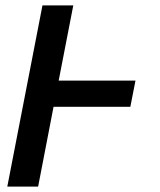

<svg xmlns="http://www.w3.org/2000/svg" viewBox="-20 -690 590 710"><path d="M7 0 137 -670H251L197 -392H481L462 -295H178L121 0Z"/></svg>

Font: Lode Term
Style: Bold Italic
Weight: 700
Italic angle: -11°
Monospace: yes
Designer: Belleve Invis
Foundry: Belleve Invis
Version: Version 29.2.0